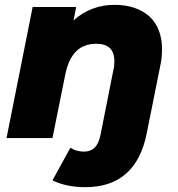

<svg xmlns="http://www.w3.org/2000/svg" viewBox="-20 -571 736 794"><path d="M454 -551C513 -551 561 -535 597 -504C632 -472 650 -426 650 -367C650 -345 648 -323 643 -300L587 -21C558 128 473 203 333 203C282 203 236 194 197 175L271 40C288 51 307 56 328 56C346 56 361 50 372 39C383 28 391 10 396 -15L449 -282C452 -293 453 -305 453 -318C453 -366 428 -390 378 -390C345 -390 317 -380 296 -360C275 -339 260 -309 251 -268L197 0H7L115 -542H295L284 -486C307 -508 334 -524 363 -535C392 -546 423 -551 454 -551Z"/></svg>

Font: My Font
Style: Italic
Weight: 500
Designer: Julieta Ulanovsky
Foundry: Julieta Ulanovsky
Version: ""